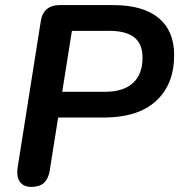

<svg xmlns="http://www.w3.org/2000/svg" viewBox="-20 -725 703 753"><path d="M103 8Q72 8 58 -12Q44 -32 49 -67L140 -642Q145 -674 164 -689.5Q183 -705 214 -705H424Q541 -705 602 -654.5Q663 -604 663 -509Q663 -394 592 -329Q521 -264 386 -264H208L175 -56Q170 -24 152.5 -8Q135 8 103 8ZM224 -365H392Q464 -365 501.5 -399.5Q539 -434 539 -499Q539 -553 506.5 -578.5Q474 -604 409 -604H262Z"/></svg>

Font: Nunito ExtraLight
Style: Bold Italic
Weight: 700
Italic angle: -9°
Version: Version 3.602